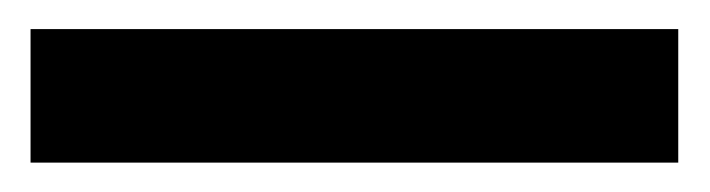

<svg xmlns="http://www.w3.org/2000/svg" viewBox="-20 -20 488 132"><path d="M446.3 0V91.8H1V0Z"/></svg>

Font: Vazirmatn RD UI FD Medium
Style: Regular
Weight: 500
Designer: Saber Rastikerdar
Foundry: Saber Rastikerdar
Version: Version 33.003